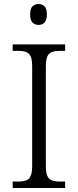

<svg xmlns="http://www.w3.org/2000/svg" viewBox="-20 -935 388 955"><path d="M43 0V-32H70Q94 -32 109.5 -37.5Q125 -43 132.5 -60Q140 -77 140 -111V-603Q140 -638 132.5 -654.5Q125 -671 109.5 -676.5Q94 -682 70 -682H43V-714H304V-682H278Q255 -682 239 -676.5Q223 -671 215.5 -654.5Q208 -638 208 -603V-111Q208 -77 215.5 -60Q223 -43 239 -37.5Q255 -32 278 -32H304V0ZM172 -811Q154 -811 142 -822.5Q130 -834 130 -863Q130 -893 142 -904Q154 -915 172 -915Q189 -915 201 -904Q213 -893 213 -863Q213 -834 201 -822.5Q189 -811 172 -811Z"/></svg>

Font: Noto Serif Gujarati Light
Style: Regular
Weight: 300
Version: Version 2.102